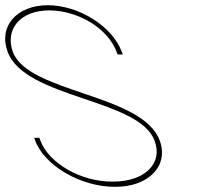

<svg xmlns="http://www.w3.org/2000/svg" viewBox="-155 -730 770 740"><path d="M314.5 -530 318.2 -520H298.2L294.5 -530C261.7 -619 148.9 -689 35.5 -690C-76.5 -690 -136.9 -618 -105.5 -530C-46.8 -371 394.9 -369 460.7 -188C496.4 -91 417.7 -9 287.3 -10C156.3 -10 16.4 -91 -19.7 -189L-23.4 -199H-3.4L0.3 -189C32.8 -101 156.3 -29 279.9 -30C402.9 -30 474.1 -100 440.7 -188C380.9 -350 -58.1 -350 -125.5 -530C-162 -629 -90.5 -709 28.2 -710C148.2 -710 278 -629 314.5 -530Z"/></svg>

Font: Nordica Plus
Style: NordicaClassicUltraLightOpObl
Weight: 300
Version: Version 1